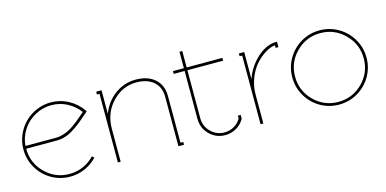

<svg xmlns="http://www.w3.org/2000/svg" viewBox="-60 -883 2419 1204"><g transform="rotate(-15 1149.0 -281.0)"><path d="M36.1 -231.9Q36.1 -280.8 55.4 -325.4Q74.7 -370.1 106.9 -402.3Q139.2 -434.6 183.8 -453.9Q228.5 -473.1 276.9 -473.1Q337.9 -473.1 390.6 -444.6Q443.4 -416 477.1 -367.2L481 -359.9L475.1 -355Q468.3 -349.6 445.1 -329.1Q421.9 -308.6 404.5 -295.4Q387.2 -282.2 361.6 -265.6Q335.9 -249 308.6 -240.5Q281.2 -231.9 253.9 -231.9H54.2Q54.2 -139.6 119.4 -74.2Q184.6 -8.8 276.9 -8.8Q324.2 -8.8 366.5 -27.3Q408.7 -45.9 439.9 -79.1L453.1 -67.9Q419.4 -31.7 373.8 -11.5Q328.1 8.8 276.9 8.8Q211.4 8.8 156 -23.4Q100.6 -55.7 68.4 -111.1Q36.1 -166.5 36.1 -231.9ZM54.2 -250H253.9Q273.9 -250 294.9 -256.1Q315.9 -262.2 332 -269.8Q348.1 -277.3 368.9 -291.7Q389.6 -306.2 400.6 -315.2Q411.6 -324.2 431.2 -341.1Q450.7 -357.9 457 -362.8Q425.3 -405.3 378.2 -430.2Q331.1 -455.1 276.9 -455.1Q219.7 -455.1 170.2 -428Q120.6 -400.9 89.6 -353.8Q58.6 -306.6 54.2 -250Z M828.6 -473.1Q906.2 -473.1 952.4 -432.6Q998.5 -392.1 998.5 -320.8V-18.1H1016.6V0H980.5V-320.8Q980.5 -384.3 939.5 -419.7Q898.4 -455.1 828.6 -455.1Q737.3 -455.1 671.4 -385.5Q605.5 -315.9 605.5 -213.9V0H587.4V-445.8H570.8V-463.9H605.5V-311Q633.3 -384.8 693.8 -429Q754.4 -473.1 828.6 -473.1Z M1158.2 -133.8Q1158.2 -82 1194.8 -45.4Q1231.4 -8.8 1283.2 -8.8Q1316.9 -8.8 1345.2 -25.1Q1373.5 -41.5 1390.1 -69.8V-88.9H1408.2V-64L1407.2 -62Q1388.2 -29.3 1355.5 -10.3Q1322.8 8.8 1283.2 8.8Q1223.6 8.8 1181.9 -33Q1140.1 -74.7 1140.1 -133.8V-445.8H1069.3V-463.9H1140.1V-570.8H1158.2V-463.9H1390.1V-445.8H1158.2Z M1737.8 -473.1H1747.1V-438H1729V-455.1Q1698.7 -452.1 1664.8 -431.2Q1630.9 -410.2 1600.8 -376.7Q1570.8 -343.3 1551.3 -293Q1531.7 -242.7 1531.7 -188V0H1513.7V-445.8H1497.1V-463.9H1531.7V-288.1Q1550.3 -342.8 1586.4 -386Q1622.6 -429.2 1662.4 -451.2Q1702.1 -473.1 1737.8 -473.1Z M1865 -389.6Q1799.8 -324.2 1799.8 -231.9Q1799.8 -139.6 1865 -74.2Q1930.2 -8.8 2022.5 -8.8Q2114.7 -8.8 2180.2 -74.2Q2245.6 -139.6 2245.6 -231.9Q2245.6 -324.2 2180.2 -389.6Q2114.7 -455.1 2022.5 -455.1Q1930.2 -455.1 1865 -389.6ZM1901.6 -440.7Q1957 -473.1 2022.5 -473.1Q2087.9 -473.1 2143.3 -440.7Q2198.7 -408.2 2231.2 -352.8Q2263.7 -297.4 2263.7 -231.9Q2263.7 -166.5 2231.2 -111.1Q2198.7 -55.7 2143.3 -23.4Q2087.9 8.8 2022.5 8.8Q1957 8.8 1901.6 -23.4Q1846.2 -55.7 1814 -111.1Q1781.7 -166.5 1781.7 -231.9Q1781.7 -297.4 1814 -352.8Q1846.2 -408.2 1901.6 -440.7Z"/></g></svg>

Font: Rawengulk
Style: Light
Weight: 300
Version: Version 0.92